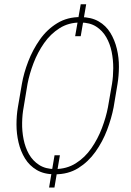

<svg xmlns="http://www.w3.org/2000/svg" viewBox="-20 -800 608 892"><path d="M380.4 -780.3 355 -631.8H329.1L355 -780.3ZM258.3 -78.6 232.9 71.3H208L233.4 -78.6ZM525.9 -409.7 507.8 -301.3Q498 -250.5 477.5 -196.3Q457 -142.1 423.6 -95Q390.1 -47.9 343.3 -18.8Q296.4 10.3 233.9 9.8Q184.6 9.8 150.6 -10.3Q116.7 -30.3 96.2 -63.7Q75.7 -97.2 66.2 -137.9Q56.6 -178.7 56.6 -221.2Q56.6 -263.7 63 -301.3L81.5 -409.2Q90.3 -460.4 111.3 -514.9Q132.3 -569.3 165.3 -616.2Q198.2 -663.1 245.6 -692.1Q293 -721.2 354.5 -720.7Q404.3 -720.2 438.2 -700.7Q472.2 -681.2 492.7 -647.5Q513.2 -613.8 522.9 -573Q532.7 -532.2 532.5 -489.7Q532.2 -447.3 525.9 -409.7ZM481.4 -301.3 500.5 -411.1Q505.9 -444.3 506.1 -482.9Q506.3 -521.5 498.8 -559.1Q491.2 -596.7 473.6 -627.2Q456.1 -657.7 426.8 -676.5Q397.5 -695.3 354 -695.3Q299.3 -695.8 257.1 -669.2Q214.8 -642.6 184.8 -599.6Q154.8 -556.6 135.7 -506.6Q116.7 -456.5 107.9 -410.6L89.8 -301.3Q83.5 -268.6 82.8 -229.7Q82 -190.9 89.6 -152.8Q97.2 -114.7 114.5 -84Q131.8 -53.2 161.6 -33.9Q191.4 -14.6 234.4 -14.6Q289.6 -14.6 332 -41.3Q374.5 -67.9 404.5 -111.3Q434.6 -154.8 453.6 -205.1Q472.7 -255.4 481.4 -301.3Z"/></svg>

Font: Roboto Condensed Thin
Style: Italic
Weight: 250
Italic angle: -12°
Designer: Christian Robertson
Foundry: Google
Version: Version 3.008; 2023